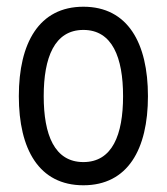

<svg xmlns="http://www.w3.org/2000/svg" viewBox="-20 -541 496 571"><path d="M228 10C360 10 420 -97 420 -255C420 -413 360 -521 228 -521C96 -521 36 -413 36 -255C36 -97 96 10 228 10ZM228 -59C142 -59 110 -140 110 -255C110 -370 142 -452 228 -452C314 -452 346 -370 346 -255C346 -140 314 -59 228 -59Z"/></svg>

Font: Noto Sans Thai Looped ExtraCondensed
Style: Regular
Weight: 400
Width: 2
Designer: Sasikarn Vongin, Ben Mitchell
Foundry: The Fontpad Ltd
Version: Version 1.001